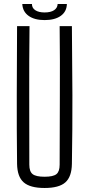

<svg xmlns="http://www.w3.org/2000/svg" viewBox="-20 -930 444 956"><path d="M202 6Q130 6 98 -22Q66 -50 65 -114Q63 -287 63.5 -456.5Q64 -626 65 -800H127Q125 -626 125.5 -455Q126 -284 126 -110Q126 -76 142.5 -63Q159 -50 202 -50Q245 -50 261 -63Q277 -76 277 -110Q277 -284 278 -455Q279 -626 277 -800H338Q340 -626 340.5 -456.5Q341 -287 338 -114Q337 -50 305.5 -22Q274 6 202 6ZM91 -910H139Q139 -890 156 -879Q173 -868 202 -868Q232 -868 249 -879Q266 -890 267 -910H313Q312 -872 282.5 -851Q253 -830 202 -830Q152 -830 122.5 -851Q93 -872 91 -910Z"/></svg>

Font: Big Shoulders Text Light
Style: Regular
Weight: 300
Designer: Patric King
Foundry: XO Type Co
Version: Version 1.000; ttfautohint (v1.8.2)